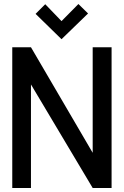

<svg xmlns="http://www.w3.org/2000/svg" viewBox="-20 -935 617 955"><path d="M418 -868 370 -915 286 -830 205 -914 157 -866 286 -740ZM535 -700H441V-175L134 -700H41V0H134V-515L441 0H535Z"/></svg>

Font: Advent Pro SemiBold
Style: Regular
Weight: 600
Designer: VivaRado, Andreas Kalpakidis
Foundry: VivaRado, Andreas Kalpakidis
Version: Version 3.000